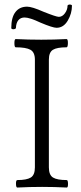

<svg xmlns="http://www.w3.org/2000/svg" viewBox="-20 -842 365 865"><path d="M234.9 -716.8Q217.3 -716.8 162.1 -740.2Q113.3 -763.2 90.8 -763.2Q72.8 -763.2 62.7 -751Q52.7 -738.8 51.8 -716.8Q51.8 -712.9 46.4 -711.2Q41 -709.5 35.9 -710.7Q30.8 -711.9 30.8 -715.8Q30.8 -763.7 49.6 -787.8Q68.4 -812 102.1 -812Q124 -812 175.8 -789.1Q233.4 -766.1 245.1 -766.1Q260.7 -766.1 272.5 -782.2Q284.2 -798.3 284.2 -815.9Q284.2 -819.3 289.1 -820.8Q293.9 -822.3 299.1 -821Q304.2 -819.8 304.2 -816.9Q304.2 -781.2 285.2 -749Q266.1 -716.8 234.9 -716.8ZM58.1 2.9Q52.2 2.9 52 -13.9Q51.8 -30.8 58.1 -30.8Q100.1 -30.8 118.7 -42.2Q137.2 -53.7 137.2 -87.9V-573.2Q137.2 -606.4 117.2 -617.7Q97.2 -628.9 50.8 -628.9Q44.9 -628.9 44.9 -647.5Q44.9 -666 50.8 -666Q107.9 -663.1 166 -663.1Q222.7 -663.1 279.8 -666Q286.1 -666 285.9 -647.5Q285.6 -628.9 279.8 -628.9Q236.8 -628.9 218.5 -617.7Q200.2 -606.4 200.2 -573.2V-87.9Q200.2 -53.7 218.8 -42.2Q237.3 -30.8 280.8 -30.8Q286.1 -30.8 286.4 -13.9Q286.6 2.9 280.8 2.9Q223.6 0 169.9 0Q113.8 0 58.1 2.9Z"/></svg>

Font: Junicode SmCond Light
Style: Regular
Weight: 300
Width: 4
Designer: Peter S. Baker
Version: Version 2.206